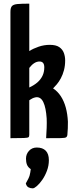

<svg xmlns="http://www.w3.org/2000/svg" viewBox="-20 -755 406 1049"><path d="M37 0V-690Q37 -713 45.5 -722Q54 -731 76 -733Q98 -735 140 -735V-476Q162 -490 191.5 -500Q221 -510 252 -510Q286 -510 304 -497.5Q322 -485 329 -465.5Q336 -446 336 -425Q336 -396 329.5 -371.5Q323 -347 312.5 -327.5Q302 -308 290.5 -294.5Q279 -281 270 -272Q295 -256 312.5 -229Q330 -202 339.5 -167Q349 -132 351 -90Q351 -73 350.5 -54Q350 -35 348 -17Q347 -9 341.5 -5Q336 -1 312.5 -0.5Q289 0 232 0Q234 -29 235 -56.5Q236 -84 235 -108Q233 -137 228.5 -159.5Q224 -182 216.5 -197.5Q209 -213 198 -219.5Q187 -226 173 -223Q164 -221 157 -217.5Q150 -214 145 -210.5Q140 -207 140 -207V-19Q140 -9 136 -5.5Q132 -2 110.5 -1Q89 0 37 0ZM140 -277Q166 -289 184 -304.5Q202 -320 212 -340.5Q222 -361 222 -387Q222 -419 196 -419Q181 -419 167 -410Q153 -401 140 -384ZM159 274Q146 274 135.5 268.5Q125 263 121 247Q138 218 142 203Q146 188 148 169Q133 159 127.5 145Q122 131 122 112Q122 87 138.5 69Q155 51 181 51Q213 51 230 68.5Q247 86 247 120Q247 150 236.5 178Q226 206 211 227.5Q196 249 181.5 261.5Q167 274 159 274Z"/></svg>

Font: Yanone Kaffeesatz ExtraLight SemiBold
Style: Regular
Weight: 600
Version: Version 2.003